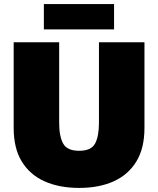

<svg xmlns="http://www.w3.org/2000/svg" viewBox="-20 -907 775 941"><path d="M368 14Q271 14 199 -18Q127 -50 87 -115Q47 -180 47 -280V-700H270V-305Q270 -239 289.5 -203.5Q309 -168 368 -168Q427 -168 446 -203.5Q465 -239 465 -305V-700H688V-280Q688 -180 648 -115Q608 -50 536.5 -18Q465 14 368 14ZM195 -763V-887H539V-763Z"/></svg>

Font: Golos Text ExtraBold
Style: Regular
Weight: 800
Designer: A.Korolkova, Vitaly Kuzmin
Foundry: ParaType Ltd
Version: Version 2.004